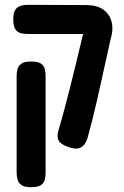

<svg xmlns="http://www.w3.org/2000/svg" viewBox="-20 -604 516 796"><path d="M268 7Q233 -4 223.5 -21Q214 -38 223 -66Q234 -102 245.5 -145.5Q257 -189 269.5 -237.5Q282 -286 294 -336Q306 -386 317 -432.5Q328 -479 338 -519L440 -448Q432 -410 422 -366.5Q412 -323 402 -277Q392 -231 382 -187Q372 -143 362 -104Q352 -65 344 -36Q340 -20 331 -7Q322 6 307.5 10.5Q293 15 268 7ZM109 172Q82 172 69.5 163.5Q57 155 53 141Q49 127 49 112V-289Q49 -305 53 -318.5Q57 -332 69.5 -340.5Q82 -349 110 -349Q137 -349 149.5 -340.5Q162 -332 165.5 -318.5Q169 -305 169 -288V113Q169 128 165.5 141.5Q162 155 149.5 163.5Q137 172 109 172ZM437 -436 338 -463H262H97Q80 -463 66 -466.5Q52 -470 43.5 -483Q35 -496 35 -523Q35 -551 43.5 -563.5Q52 -576 66 -580Q80 -584 96 -584L338 -583Q382 -583 408.5 -564Q435 -545 443 -512Q451 -479 437 -436Z"/></svg>

Font: Fredoka Condensed Medium
Style: Regular
Weight: 500
Width: 3
Designer: Ben Nathan
Foundry: Milena B. Brandão, Ben Nathan
Version: Version 2.001